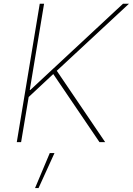

<svg xmlns="http://www.w3.org/2000/svg" viewBox="-20 -747 698 1009"><path d="M68.2 0 188.9 -727.3H211.6L136.4 -274.1H139.2L626.4 -727.3H657.7L278.4 -375L532.7 0H502.8L259.9 -358L130.7 -237.2L90.9 0ZM164.1 241.5 241.5 57.5H266.3L182.5 241.5Z"/></svg>

Font: Inter Thin  BETA
Style: Italic
Weight: 100
Italic angle: -9.39999°
Designer: Rasmus Andersson
Foundry: rsms
Version: Version 3.011;git-f93a4a705